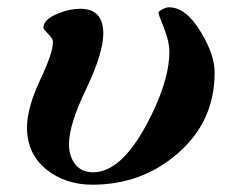

<svg xmlns="http://www.w3.org/2000/svg" viewBox="-20 -490 642 526"><path d="M568 -291Q568 -156 465 -68Q367 16 233 16Q160 16 108 -25Q54 -68 54 -141Q54 -193 89 -269Q125 -344 125 -375Q125 -381 121 -386.5Q117 -392 112 -397Q107 -402 103 -406.5Q99 -411 99 -414Q99 -437 139 -453Q171 -466 200 -466Q263 -466 263 -398Q263 -345 216 -246Q169 -149 169 -95Q169 -62 186 -40Q203 -18 235 -18Q311 -18 381 -148Q444 -265 444 -349Q444 -376 429 -414Q414 -451 414 -455Q414 -459 426 -465Q436 -470 443 -470Q490 -470 531 -401Q568 -340 568 -291Z"/></svg>

Font: GFS Didot
Style: Bold Italic
Weight: 700
Italic angle: -12°
Designer: Designed by Takis Katsoulidis and George D. Matthiopoulos.
Foundry: Designed by Takis Katsoulidis and George D. Matthiopoulos.
Version: Version 1.0